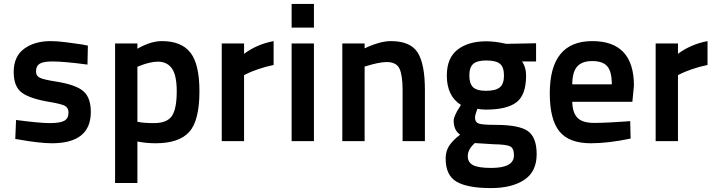

<svg xmlns="http://www.w3.org/2000/svg" viewBox="-20 -721 3655 981"><path d="M429 -488 427 -391Q307 -407 247 -407Q202 -407 183 -395.5Q164 -384 164 -356Q164 -333 184 -323.5Q204 -314 268 -304Q368 -288 406 -255Q444 -222 444 -149Q444 11 245 11Q213 11 166.5 5.5Q120 0 89 -6L58 -11L62 -108Q183 -92 234 -92Q287 -92 308.5 -104Q330 -116 330 -146Q330 -170 312 -180Q294 -190 234 -200Q132 -217 91 -248Q50 -279 50 -353Q50 -433 103.5 -472Q157 -511 239 -511Q271 -511 318.5 -505Q366 -499 398 -494Z M568 214V-499H682V-472Q750 -511 807 -511Q907 -511 953 -452Q999 -393 999 -255Q999 -104 946.5 -46.5Q894 11 775 11Q727 11 682 2V214ZM786 -406Q766 -406 740 -399.5Q714 -393 698 -386L682 -380V-99Q710 -92 767 -92Q833 -92 858 -128Q883 -164 883 -255Q883 -336 858.5 -371Q834 -406 786 -406Z M1113 0V-499H1227V-446Q1293 -495 1378 -511V-389Q1338 -381 1300.5 -368Q1263 -355 1245 -346L1227 -337V0Z M1470 0V-499H1584V0ZM1470 -580V-701H1584V-580Z M1843 0H1729V-499H1843V-474Q1922 -511 1977 -511Q2077 -511 2114 -452.5Q2151 -394 2151 -261V0H2037V-260Q2037 -337 2021 -370.5Q2005 -404 1955 -404Q1935 -404 1907 -398Q1879 -392 1861 -386L1843 -381Z M2489 240Q2369 240 2313 207.5Q2257 175 2257 89Q2257 52 2274.5 24.5Q2292 -3 2331 -33Q2298 -55 2298 -106Q2298 -116 2307 -136Q2316 -156 2326 -170L2335 -185Q2263 -230 2263 -335Q2263 -425 2318 -467.5Q2373 -510 2465 -510Q2485 -510 2510.5 -507Q2536 -504 2552 -500L2567 -497L2719 -500V-407H2647Q2668 -378 2668 -335Q2668 -236 2619 -198.5Q2570 -161 2463 -161Q2439 -161 2419 -165Q2407 -133 2407 -120Q2407 -97 2425 -90Q2443 -83 2512 -83Q2633 -83 2677.5 -51Q2722 -19 2722 67Q2722 156 2658.5 198Q2595 240 2489 240ZM2503 16 2406 10Q2370 42 2370 77Q2370 109 2397.5 123Q2425 137 2490 137Q2606 137 2606 73Q2606 36 2586 26.5Q2566 17 2503 16ZM2463 -257Q2512 -257 2533.5 -274.5Q2555 -292 2555 -335Q2555 -378 2534.5 -395Q2514 -412 2464 -412Q2418 -412 2398 -394.5Q2378 -377 2378 -335Q2378 -294 2397 -275.5Q2416 -257 2463 -257Z M3016 -93Q3051 -93 3097 -95.5Q3143 -98 3171 -100L3200 -102L3202 -13Q3088 11 2999 11Q2887 11 2838 -50Q2789 -111 2789 -244Q2789 -511 3006 -511Q3219 -511 3219 -283L3211 -201H2904Q2905 -145 2930.5 -119Q2956 -93 3016 -93ZM2904 -290H3106Q3106 -355 3083 -382Q3060 -409 3006 -409Q2953 -409 2928.5 -380.5Q2904 -352 2904 -290Z M3330 0V-499H3444V-446Q3510 -495 3595 -511V-389Q3555 -381 3517.5 -368Q3480 -355 3462 -346L3444 -337V0Z"/></svg>

Font: TitilliumText22L Rg
Style: Bold
Weight: 700
Designer: Campivisivi
Foundry: Campivisivi
Version: 1.000